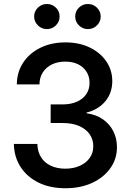

<svg xmlns="http://www.w3.org/2000/svg" viewBox="-20 -956 671 986"><path d="M316.4 10.7Q236.3 10.7 177.2 -18.6Q118.2 -47.9 85.2 -99.4Q52.2 -150.9 51.3 -216.8H171.9Q172.9 -177.2 190.7 -148.7Q208.5 -120.1 240.7 -105Q272.9 -89.8 314.9 -89.8Q357.4 -89.8 389.9 -104.5Q422.4 -119.1 440.7 -145Q459 -170.9 459 -205.1Q459 -240.7 439.9 -267.3Q420.9 -293.9 386 -309.1Q351.1 -324.2 302.7 -324.2H240.2V-419.9H302.7Q343.8 -419.9 374.8 -433.6Q405.8 -447.3 422.9 -472.2Q439.9 -497.1 439.9 -530.3Q439.9 -563 424.3 -587.6Q408.7 -612.3 380.9 -626Q353 -639.6 314.9 -639.6Q276.9 -639.6 247.3 -625.5Q217.8 -611.3 200.4 -585Q183.1 -558.6 182.6 -522.5H66.4Q66.9 -585.9 99.1 -634.5Q131.3 -683.1 187.5 -710.7Q243.7 -738.3 315.9 -738.3Q386.7 -738.3 441.2 -711.9Q495.6 -685.5 526.1 -640.4Q556.6 -595.2 556.6 -539.6Q556.6 -478.5 520.5 -435.5Q484.4 -392.6 424.3 -377.9V-374.5Q473.6 -367.7 508.5 -343.3Q543.5 -318.8 562 -282Q580.6 -245.1 580.6 -200.2Q580.6 -139.6 546.4 -91.8Q512.2 -43.9 452.6 -16.6Q393.1 10.7 316.4 10.7ZM431.6 -806.6Q404.3 -806.6 385.3 -825.7Q366.2 -844.7 366.2 -871.1Q366.2 -897.9 385.3 -916.7Q404.3 -935.5 431.6 -935.5Q458.5 -935.5 477.8 -916.7Q497.1 -897.9 497.1 -871.1Q497.1 -844.7 477.8 -825.7Q458.5 -806.6 431.6 -806.6ZM220.7 -806.6Q193.8 -806.6 174.6 -825.7Q155.3 -844.7 155.3 -871.1Q155.3 -897.9 174.6 -916.7Q193.8 -935.5 220.7 -935.5Q248 -935.5 267.1 -916.7Q286.1 -897.9 286.1 -871.1Q286.1 -844.7 267.1 -825.7Q248 -806.6 220.7 -806.6Z"/></svg>

Font: Inter Cardless Tabular Medium
Style: Regular
Weight: 500
Designer: Rasmus Andersson
Foundry: rsms
Version: Version 4.000;git-4fc901f